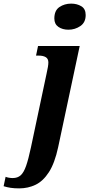

<svg xmlns="http://www.w3.org/2000/svg" viewBox="-146 -790 493 1060"><path d="M232 -626Q199 -626 176.5 -641.5Q154 -657 154 -688Q154 -732 182 -751Q210 -770 247 -770Q279 -770 303 -755.5Q327 -741 327 -707Q327 -666 297.5 -646Q268 -626 232 -626ZM-40 250Q-67 250 -87 247Q-107 244 -126 238L-115 186Q-109 189 -97.5 191Q-86 193 -76 193Q-49 193 -32 178Q-15 163 -2 126Q11 89 25 23L111 -383Q121 -426 121 -445Q121 -466 106.5 -474.5Q92 -483 68 -483H53L64 -536H294L175 23Q156 111 124 160.5Q92 210 50.5 230Q9 250 -40 250Z"/></svg>

Font: Noto Serif
Style: Bold Italic
Weight: 700
Italic angle: -12°
Designer: Monotype Design Team
Foundry: Monotype Imaging Inc.
Version: Version 2.013